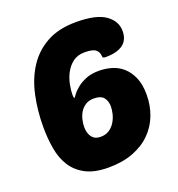

<svg xmlns="http://www.w3.org/2000/svg" viewBox="-132 -830 880 949"><g transform="rotate(-20 308.0 -355.5)"><path d="M361 -566Q323 -566 298.5 -547Q274 -528 259.5 -500.5Q245 -473 239 -442.5Q233 -412 233 -389Q233 -375 237 -370Q240 -373 250 -387Q260 -401 279 -416.5Q298 -432 326.5 -444Q355 -456 396 -456Q430 -456 462.5 -446.5Q495 -437 520.5 -414.5Q546 -392 562 -355.5Q578 -319 578 -265Q578 -208 559 -158Q540 -108 502.5 -70.5Q465 -33 409 -11.5Q353 10 280 10Q206 10 160 -14Q114 -38 88 -78.5Q62 -119 52.5 -173.5Q43 -228 43 -289Q43 -375 60 -453.5Q77 -532 115.5 -591.5Q154 -651 217 -686Q280 -721 372 -721Q478 -721 526 -687Q574 -653 574 -601Q574 -554 542.5 -531Q511 -508 452 -508Q444 -508 439.5 -510Q435 -512 435 -520Q435 -539 420 -552.5Q405 -566 361 -566ZM325 -336Q299 -336 281 -324Q263 -312 252.5 -294.5Q242 -277 237.5 -256.5Q233 -236 233 -220Q233 -186 248.5 -166Q264 -146 293 -146Q321 -146 340 -159Q359 -172 370.5 -191.5Q382 -211 387 -232Q392 -253 392 -270Q392 -299 377 -317.5Q362 -336 325 -336Z"/></g></svg>

Font: Poetsen One
Style: Regular
Weight: 400
Designer: Pablo Impallari, Rodrigo Fuenzalida
Foundry: Pablo Impallari, Rodrigo Fuenzalida
Version: Version 1.001; ttfautohint (v0.93) -l 8 -r 50 -G 200 -x 14 -